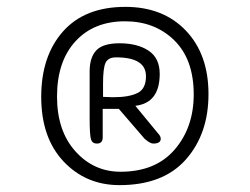

<svg xmlns="http://www.w3.org/2000/svg" viewBox="-20 -787 727 559"><path d="M328 -248Q230 -248 165 -317Q100 -386 100 -505Q100 -624 163.5 -695.5Q227 -767 345 -767Q455 -767 521 -698Q587 -629 587 -513Q587 -397 521 -322.5Q455 -248 328 -248ZM331 -287Q433 -287 488.5 -351.5Q544 -416 544 -512Q544 -614 487.5 -669.5Q431 -725 344 -725Q253 -725 199.5 -666.5Q146 -608 146 -506Q146 -406 199.5 -346.5Q253 -287 331 -287ZM401 -383 326 -470H279V-387Q279 -369 262 -369Q249 -369 245 -381Q241 -393 241 -443V-579Q241 -620 260.5 -640.5Q280 -661 328 -661Q380 -661 412.5 -639.5Q445 -618 445 -572Q445 -487 374 -479L439 -400Q448 -391 448 -383Q448 -369 426 -369Q417 -369 401 -383ZM405 -565Q405 -620 318 -620Q295 -620 287.5 -604.5Q280 -589 280 -544V-505Q285 -505 293 -504.5Q301 -504 306 -504H311Q355 -504 380 -516Q405 -528 405 -565Z"/></svg>

Font: Sniglet
Style: Regular
Weight: 400
Designer: Haley Fiege
Foundry: Haley Fiege, Pablo Impallari, Brenda Gallo
Version: Version 2.000